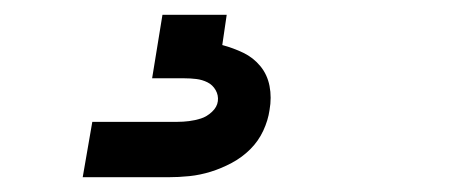

<svg xmlns="http://www.w3.org/2000/svg" viewBox="-20 -20 640 260"><path d="M92 220 105 145H220Q228 145 236 144Q244 143 252 140.5Q260 138 267 131.5Q274 125 275 117Q276 109 272 102Q268 95 261 91.5Q254 88 246 87Q238 86 229 86H186L200 0H287L281 41Q296 45 309.5 51.5Q323 58 332.5 69.5Q342 81 345 96.5Q348 112 345 129Q343 143 336.5 157Q330 171 319 182Q308 193 294 200.5Q280 208 265.5 212.5Q251 217 236.5 218.5Q222 220 207 220Z"/></svg>

Font: Iosevka SS04 Semibold Extended
Style: Italic
Weight: 600
Width: 7
Italic angle: -9°
Monospace: yes
Designer: Belleve Invis
Foundry: Belleve Invis
Version: Version 19.0.0; ttfautohint (v1.8.4)